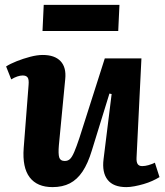

<svg xmlns="http://www.w3.org/2000/svg" viewBox="-20 -752 674 786"><path d="M5 -480Q22 -491 48.5 -501.5Q75 -512 103.5 -519.5Q132 -527 155 -527Q204 -527 228 -501.5Q252 -476 247 -428L221 -157Q218 -122 222.5 -107.5Q227 -93 245 -93Q258 -93 266.5 -101Q275 -109 284 -130Q293 -151 305 -187L409 -513H559L539 -107Q538 -89 543.5 -80.5Q549 -72 562 -72Q574 -72 588 -76Q602 -80 614 -86L633 -27Q620 -19 603.5 -11.5Q587 -4 568 1.5Q549 7 530.5 10.5Q512 14 497 14Q444 14 420.5 -16Q397 -46 404 -101L437 -367L428 -369L356 -136Q340 -83 318 -50Q296 -17 266 -1.5Q236 14 195 14Q132 14 101.5 -26Q71 -66 77 -146L97 -404Q99 -427 93 -435Q87 -443 73 -443Q63 -443 51 -439Q39 -435 26 -427ZM159 -732H469L464 -625H154Z"/></svg>

Font: Literata 18pt
Style: Bold Italic
Weight: 700
Italic angle: -2°
Designer: Latin by Veronika Burian and Jose Scaglione. Greek by Irene Vlachou. Cyrillic by Vera Evstafieva
Foundry: TypeTogether
Version: Version 3.103;gftools[0.9.29]